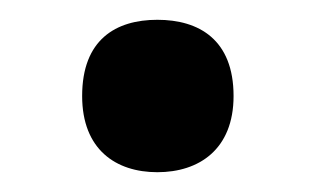

<svg xmlns="http://www.w3.org/2000/svg" viewBox="-20 -542 319 194"><path d="M63 -445C63 -391 97 -368 139 -368C181 -368 216 -391 216 -445C216 -502 181 -522 139 -522C97 -522 63 -502 63 -445Z"/></svg>

Font: Noto Sans Kannada UI SemiBold
Style: Regular
Weight: 600
Designer: Jelle Bosma - Monotype Design Team
Foundry: Monotype Imaging Inc.
Version: Version 2.005